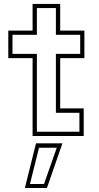

<svg xmlns="http://www.w3.org/2000/svg" viewBox="-20 -697 508 984"><path d="M147 0V-399H22.5V-540H147V-677H288.5V-540H412.5V-399H288.5V-141.5H409V0ZM169 -22H387V-119H266.5V-421H391V-518.5H266.5V-655.5H169V-518.5H44V-421H169ZM107.5 266.5 164.5 37.5H300L220.5 266.5ZM133.5 246H205.5L271 60H180Z"/></svg>

Font: Tourney Thin ExtraLight
Style: Regular
Weight: 250
Version: Version 1.015